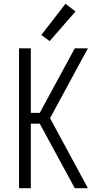

<svg xmlns="http://www.w3.org/2000/svg" viewBox="-20 -989 540 1009"><path d="M80 0H142V-339H189L373 0H442L243 -368L442 -735H373L189 -396H142V-735H80ZM241 -773 377 -929 324 -969 197 -805Z"/></svg>

Font: Iosevka SS09 Light
Style: Regular
Weight: 300
Monospace: yes
Designer: Belleve Invis
Foundry: Belleve Invis
Version: Version 5.2.1; ttfautohint (v1.8.3)